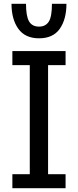

<svg xmlns="http://www.w3.org/2000/svg" viewBox="-20 -998 413 1018"><path d="M327.7 0H45.6V-74.4H137.9V-652.8H45.6V-727.2H327.7V-652.8H234.9V-74.4H327.7ZM332.3 -977.9Q332.3 -895.9 296.9 -845.4Q261.5 -794.9 187.2 -794.9Q113.3 -794.9 77.2 -845.4Q41 -895.9 41 -977.9H117.9Q117.9 -912.3 134.1 -884.6Q150.3 -856.9 187.2 -856.9Q221.5 -856.9 238.5 -883.1Q255.4 -909.2 255.4 -977.9Z"/></svg>

Font: Myanmar Handwriting
Style: Regular
Weight: 400
Designer: Khon Soe Zaw Thu
Foundry: PaOh Unicode khonsoezawthu@gmail.com and @hotmail.com
Version: Version 1.30 November 9, 2016